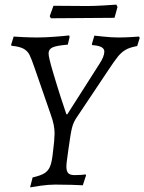

<svg xmlns="http://www.w3.org/2000/svg" viewBox="-20 -798 624 830"><path d="M584 -634 573 -599Q541 -593 523.5 -583Q506 -573 491 -555Q476 -537 445 -490Q441 -483 431 -469L314 -294Q298 -272 291.5 -246.5Q285 -221 276 -154L270 -110Q267 -91 267 -78Q267 -58 275 -49.5Q283 -41 303 -41Q318 -41 331.5 -42Q345 -43 350 -44L352 -40L338 3Q325 2 290 1Q255 0 219 0Q189 0 154.5 5Q120 10 110 12L121 -31Q157 -39 173.5 -50Q190 -61 197.5 -81Q205 -101 209 -141L214 -186Q216 -212 216 -221Q216 -257 200 -301L137 -483L130 -503Q116 -544 107.5 -561Q99 -578 81.5 -587.5Q64 -597 30 -600L28 -604L39 -640Q49 -639 81.5 -637.5Q114 -636 142 -636Q176 -636 220.5 -639.5Q265 -643 279 -645L281 -638L273 -605Q224 -601 207 -593Q190 -585 190 -567Q190 -551 207.5 -491.5Q225 -432 243 -376Q261 -320 267 -304H271L410 -522Q431 -554 431 -575Q431 -587 419 -594Q407 -601 379 -603L377 -607L388 -644Q389 -644 425.5 -640Q462 -636 492 -636Q515 -636 543.5 -637.5Q572 -639 581 -640ZM475 -721 338 -720 200 -719 195 -728 211 -773 358 -772Q388 -772 429 -774.5Q470 -777 483 -778L488 -768Z"/></svg>

Font: Alegreya SC
Style: Italic
Weight: 400
Italic angle: -7°
Designer: Juan Pablo del Peral
Foundry: Huerta Tipografica
Version: Version 2.007; ttfautohint (v1.6)